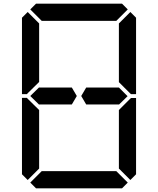

<svg xmlns="http://www.w3.org/2000/svg" viewBox="-20 -1020 856 1040"><path d="M144 -969 175 -1000H641L672 -969L610 -907H590H454H362H226H206ZM686 -955 717 -924V-510H690L685 -514L624 -575V-607V-782V-887V-893ZM685 -485 690 -489H717V-76L686 -45L624 -107V-113V-218V-424ZM672 -31 641 0H175L144 -31L206 -93H226H362H454H590H610ZM130 -45 99 -76V-490H126L130 -485L192 -424V-218V-113V-107ZM130 -515 126 -510H99V-924L130 -955L192 -893V-887V-782V-576ZM144 -500 192 -547V-546H328H369L396 -500L369 -454H212H209H192V-453ZM624 -546 671 -499 624 -453V-454H606H604H475H454H447L420 -500L447 -546H454H475H488Z"/></svg>

Font: DSEG14 Classic
Style: Regular
Weight: 400
Designer: Keshikan(Twitter:@keshinomi_88pro)
Version: Version 0.46